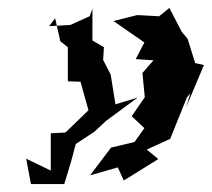

<svg xmlns="http://www.w3.org/2000/svg" viewBox="-20 -492 534 484"><path d="M206 -451 157 -429 104 -426 119 -446 132 -388 151 -373V-287L183 -286L203 -214L145 -158L108 -156V-62L46 -92L58 -28H142L159 -84L171 -129L218 -160L247 -187L327 -246L271 -229L259 -304L240 -341L242 -373L213 -390V-470ZM381 -451 326 -454 266 -439 344 -385 322 -343 367 -340 339 -308 345 -247 312 -199 344 -169 319 -134 260 -120 207 -50 277 -70 292 -37 379 -91 350 -115 409 -142 451 -246 460 -257 449 -221 494 -328 472 -333 453 -394 438 -412 407 -472Z"/></svg>

Font: Asimov Aggro
Style: CondIt
Weight: 500
Designer: Google
Version: Version 2.000980; 2014